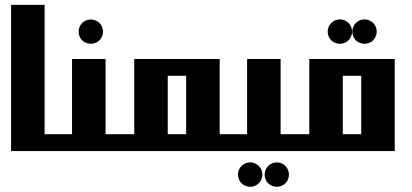

<svg xmlns="http://www.w3.org/2000/svg" viewBox="-20 -605 1650 769"><path d="M24.4 -585.4H158.7V0H24.4Z M268.6 -67.4V-368.7H402.8V0H131.8V-67.4ZM343.8 -526.9Q356 -526.9 367.7 -520.8Q379.4 -514.6 386 -502.9Q392.6 -491.2 392.6 -478Q392.6 -465.3 386 -453.9Q379.4 -442.4 367.9 -436Q356.4 -429.7 343.8 -429.7Q331.1 -429.7 319.3 -436Q307.6 -442.4 301.3 -453.9Q294.9 -465.3 294.9 -478Q294.9 -491.2 301.5 -502.9Q308.1 -514.6 319.8 -520.8Q331.5 -526.9 343.8 -526.9Z M517.6 -67.4V-368.7H859.9V0H376V-67.4ZM651.9 -301.3V-67.4H725.6V-301.3Z M969.7 -67.4V-368.7H1104V0H833V-67.4ZM981.9 45.4Q994.1 45.4 1005.9 51.8Q1017.6 58.1 1024.2 69.8Q1030.8 81.5 1030.8 94.2Q1030.8 106.9 1024.2 118.7Q1017.6 130.4 1006.1 136.7Q994.6 143.1 981.9 143.1Q969.2 143.1 957.5 136.7Q945.8 130.4 939.5 118.7Q933.1 106.9 933.1 94.2Q933.1 81.5 939.7 69.8Q946.3 58.1 958 51.8Q969.7 45.4 981.9 45.4ZM1088.9 45.4Q1101.1 45.4 1112.5 51.8Q1124 58.1 1130.6 69.8Q1137.2 81.5 1137.2 94.2Q1137.2 106.9 1130.9 118.7Q1124.5 130.4 1113 136.7Q1101.6 143.1 1088.9 143.1Q1076.2 143.1 1064.5 136.7Q1052.7 130.4 1046.4 118.7Q1040 106.9 1040 94.2Q1040 81.5 1046.6 69.8Q1053.2 58.1 1064.7 51.8Q1076.2 45.4 1088.9 45.4Z M1341.3 -527.3Q1353.5 -527.3 1365.2 -521Q1377 -514.6 1383.5 -502.9Q1390.1 -491.2 1390.1 -478.5Q1390.1 -465.8 1383.5 -454.1Q1377 -442.4 1365.5 -436Q1354 -429.7 1341.3 -429.7Q1328.6 -429.7 1316.9 -436Q1305.2 -442.4 1298.8 -454.1Q1292.5 -465.8 1292.5 -478.5Q1292.5 -491.2 1299.1 -502.9Q1305.7 -514.6 1317.4 -521Q1329.1 -527.3 1341.3 -527.3ZM1439.9 -527.3Q1452.1 -527.3 1463.9 -521Q1475.6 -514.6 1482.2 -502.9Q1488.8 -491.2 1488.8 -478.5Q1488.8 -465.8 1482.4 -454.1Q1476.1 -442.4 1464.4 -436Q1452.6 -429.7 1439.9 -429.7Q1427.2 -429.7 1415.5 -436Q1403.8 -442.4 1397.5 -454.1Q1391.1 -465.8 1391.1 -478.5Q1391.1 -491.2 1397.7 -502.9Q1404.3 -514.6 1416 -521Q1427.7 -527.3 1439.9 -527.3ZM1218.8 -67.4V-368.7H1561V0H1077.1V-67.4ZM1353 -301.3V-67.4H1426.8V-301.3Z"/></svg>

Font: Aqlam Corner
Style: Regular
Weight: 400
Designer: Developer/ Husham Jawad
Version: Version 1.00;December 29, 2020;FontCreator 13.0.0.2683 32-bi